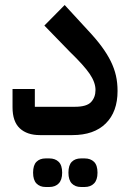

<svg xmlns="http://www.w3.org/2000/svg" viewBox="-20 -539 526 766"><path d="M139 0Q88 0 59 -27Q30 -54 30 -111V-184H119V-113H279Q326 -113 343.5 -132Q361 -151 361 -180Q361 -210 338 -244Q315 -278 259 -332L157 -437L238 -519L330 -419Q363 -384 385.5 -353.5Q408 -323 422 -294.5Q436 -266 442.5 -237.5Q449 -209 449 -176Q449 -93 402 -46.5Q355 0 269 0ZM303 207Q280 207 266.5 193Q253 179 253 150Q253 120 266.5 106.5Q280 93 303 93H318Q341 93 355 106.5Q369 120 369 150Q369 179 355 193Q341 207 318 207ZM162 207Q139 207 125.5 193Q112 179 112 150Q112 120 125.5 106.5Q139 93 162 93H177Q200 93 214 106.5Q228 120 228 150Q228 179 214 193Q200 207 177 207Z"/></svg>

Font: IBM Plex Sans Arabic Medium
Style: Regular
Weight: 500
Designer: Mike Abbink, Paul van der Laan, Pieter van Rosmalen, Wael Morcos, Khajak Apelian
Foundry: Bold Monday
Version: Version 1.1